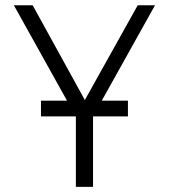

<svg xmlns="http://www.w3.org/2000/svg" viewBox="-20 -725 655 745"><path d="M476.4 -334.4V-273.3H341V0H274.4V-272.8L273.8 -273.3H139V-334.4H240L33.8 -704.6H106.7L309.2 -336.9L514.4 -704.6H581.5L374.9 -334.4Z"/></svg>

Font: Fira Code Light
Style: Regular
Weight: 300
Monospace: yes
Designer: Carrois Corporate, Edenspiekermann AG, Nikita Prokopov
Foundry: Carrois Corporate, Edenspiekermann AG, Nikita Prokopov
Version: Version 6.000; ttfautohint (v1.8.2) -l 8 -r 50 -G 200 -x 14 